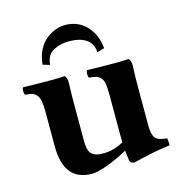

<svg xmlns="http://www.w3.org/2000/svg" viewBox="-100 -744 798 844"><g transform="rotate(-15 299.0 -321.5)"><path d="M388.2 -6.8Q383.3 -45.9 382.8 -50.8Q337.4 -25.4 290 -7.8Q242.7 9.8 216.8 9.8Q88.9 9.8 88.9 -149.9V-306.2Q88.9 -337.4 85.2 -356.2Q81.5 -375 72.3 -384.8Q63 -394.5 52 -397.7Q41 -400.9 22 -401.9Q17.6 -406.2 17.6 -418.9Q17.6 -431.6 22 -436Q107.9 -434.1 153.8 -434.1Q174.8 -434.1 210.9 -436Q221.2 -425.8 221.2 -401.9Q221.2 -397.5 220.2 -376.5Q219.2 -355.5 219.2 -306.2V-139.2Q219.2 -113.8 224.1 -98.1Q229 -82.5 239.5 -75.4Q250 -68.4 260.7 -66.2Q271.5 -64 289.1 -64Q336.4 -64 380.9 -89.8Q379.9 -101.1 379.9 -121.1V-306.2Q379.9 -337.9 377 -356Q374 -374 365 -383.8Q356 -393.6 345.2 -396.7Q334.5 -399.9 313 -401.9Q308.6 -406.2 308.6 -418.9Q308.6 -431.6 313 -436Q391.1 -434.1 444.8 -434.1Q465.8 -434.1 502 -436Q512.2 -425.8 512.2 -401.9Q512.2 -397.5 511 -376.5Q509.8 -355.5 509.8 -306.2V-132.8Q509.8 -89.4 522.5 -74Q535.2 -58.6 575.2 -55.2Q576.7 -50.3 577.6 -39.1Q578.6 -27.8 577.1 -22.9Q496.1 -12.7 411.1 9.8Q389.6 9.8 388.2 -6.8ZM377 -500Q375.5 -539.6 346.7 -559.3Q317.9 -579.1 269 -579.1Q249.5 -579.1 232.7 -575.4Q215.8 -571.8 199.5 -563.7Q183.1 -555.7 173.1 -539.3Q163.1 -522.9 162.1 -500L129.9 -509.8Q133.3 -546.9 148.2 -575.9Q163.1 -605 184.3 -621.1Q205.6 -637.2 227.1 -645Q248.5 -652.8 269 -652.8Q328.6 -652.8 366.7 -612.5Q404.8 -572.3 410.2 -509.8Z"/></g></svg>

Font: Common Serif
Style: Bold
Weight: 700
Designer: Philipp H. Poll, Khaled Hosny
Foundry: Stefan Peev, Context Ltd.
Version: Version 1.026